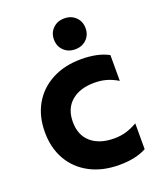

<svg xmlns="http://www.w3.org/2000/svg" viewBox="-148 -888 824 993"><g transform="rotate(-20 264.0 -391.0)"><path d="M31 -277Q31 -364 68.5 -429.5Q106 -495 175 -531.5Q244 -568 336 -568Q427 -568 486 -536V-394Q454 -413 424 -421.5Q394 -430 358 -430Q278 -430 231.5 -390Q185 -350 185 -277Q185 -204 231.5 -164Q278 -124 358 -124Q394 -124 424 -133Q454 -142 486 -160V-18Q427 14 336 14Q244 14 175 -22.5Q106 -59 68.5 -124.5Q31 -190 31 -277ZM239 -711Q239 -748 263.5 -772Q288 -796 326 -796Q364 -796 388.5 -772Q413 -748 413 -711Q413 -674 388.5 -650Q364 -626 326 -626Q288 -626 263.5 -650Q239 -674 239 -711Z"/></g></svg>

Font: Application
Style: Bold
Weight: 700
Designer: Wei Huang
Foundry: Wei Huang
Version: Version 0.012